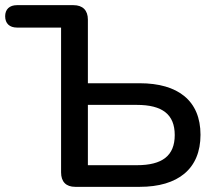

<svg xmlns="http://www.w3.org/2000/svg" viewBox="-23 -725 841 745"><path d="M519 0C668 0 755 -70 755 -202C755 -334 668 -402 519 -402H318V-649C318 -685 298 -705 262 -705H43C14 -705 -3 -689 -3 -662C-3 -634 14 -618 43 -618H214V-56C214 -20 233 0 269 0ZM318 -318H508C607 -318 655 -281 655 -201C655 -121 607 -84 508 -84H318Z"/></svg>

Font: Nunito SemiBold
Style: Regular
Weight: 600
Designer: Vernon Adams
Foundry: Vernon Adams
Version: Version 3.602